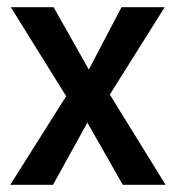

<svg xmlns="http://www.w3.org/2000/svg" viewBox="-20 -514 489 534"><path d="M8.5 0 164 -246.5 10 -494H129L227 -320.5L318 -494H438L285.5 -251L440.5 0H321.5L223 -173L127.5 0Z"/></svg>

Font: Cabin SemiCondensedMedium
Style: Regular
Weight: 500
Width: 4
Designer: Pablo Impallari
Foundry: Pablo Impallari. http://www.impallari.com Igino Marini. http://www.ikern.com
Version: Version 3.001